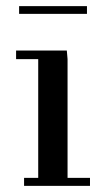

<svg xmlns="http://www.w3.org/2000/svg" viewBox="-20 -603 332 623"><path d="M32.2 -411.1V-439H196.8L199.2 -411.1V-25.9H272V0H58.1V-25.9H104V-411.1ZM42 -558.1V-583H262.2V-558.1Z"/></svg>

Font: Dehuti
Style: Bold
Weight: 700
Version: Version 1.2